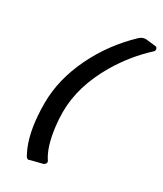

<svg xmlns="http://www.w3.org/2000/svg" viewBox="-238 -896 972 1148"><g transform="rotate(30 248.0 -322.0)"><path d="M79.1 -175.8Q79.1 -339.8 159.7 -505.9Q237.8 -666.5 370.1 -792Q390.6 -811 416 -809.6L484.4 -801.8Q492.7 -800.3 495.6 -790.5Q498.5 -777.8 490.2 -770.5Q382.8 -671.9 308.6 -546.4Q200.2 -362.8 200.2 -185.5Q200.2 -134.8 206.5 -85Q222.7 46.4 268.6 113.3Q270 115.7 271 118.7Q274.4 131.8 255.9 142.6L173.8 163.1Q156.7 172.4 146.5 153.3Q135.3 132.8 125.5 110.4Q79.1 -0.5 79.1 -175.8Z"/></g></svg>

Font: Allan
Style: Bold
Weight: 700
Version: Version 1.005